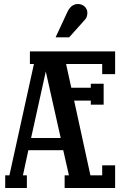

<svg xmlns="http://www.w3.org/2000/svg" viewBox="-20 -936 624 956"><path d="M324.2 -750H256.8L315.9 -877Q334.5 -916 368.2 -916Q387.7 -916 401.4 -903.3Q415 -890.6 415 -872.1Q415 -851.6 403.8 -838.9ZM128.9 -680.2H553.2V-566.9H488.8V-617.2H309.1L335 -499H432.1V-519H496.1V-415H432.1V-435.1H349.1L430.2 -63H488.8V-112.8H553.2V0H301.8V-63H323.2L294.9 -188H121.1L94.2 -63H113.8V0H5.9V-63H26.9L148.9 -617.2H128.9ZM282.2 -249 208 -580.1 134.8 -249Z"/></svg>

Font: Margherita Bold
Style: Regular
Weight: 700
Designer: James Puckett
Foundry: Dunwich Type Founders
Version: Version 1.008;hotconv 1.0.109;makeotfexe 2.5.65596